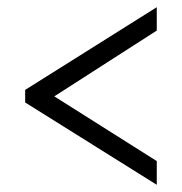

<svg xmlns="http://www.w3.org/2000/svg" viewBox="-20 -625 505 534"><path d="M416 -111V-177L131 -357L416 -540V-605L50 -375V-340Z"/></svg>

Font: Noto Serif Khmer Condensed
Style: Regular
Weight: 400
Width: 3
Designer: Danh Hong and the Monotype Design Team
Foundry: Monotype Imaging Inc.
Version: Version 2.004